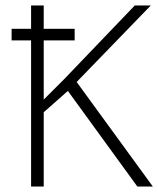

<svg xmlns="http://www.w3.org/2000/svg" viewBox="-20 -683 580 703"><path d="M22.5 -577.6H93.8V-663.1H140.1V-577.6H253.4V-535.2H140.1V-318.4L213.4 -391.6L473.6 -663.1H532.2L260.7 -382.8L539.6 0H482.9L228.5 -350.1L140.1 -272V0H93.8V-535.2H22.5Z"/></svg>

Font: Bpm'online Open Sans Light
Style: Regular
Weight: 300
Foundry: Ascender Corporation
Version: Version 1.10